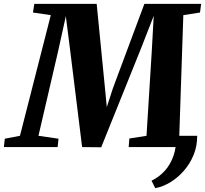

<svg xmlns="http://www.w3.org/2000/svg" viewBox="-64 -763 1065 996"><path d="M959 -58.5Q959 -4.5 940 41.5Q921 87.5 889.2 123.5Q857.5 159.5 819 182.8Q780.5 206 741.5 213L722 174.5Q761.5 155.5 791 122.8Q820.5 90 836.2 44.5Q852 -1 850 -58.5ZM-44 0 -39 -43.5 39.5 -58.5 199.5 -684.5 107 -698 114 -743H437.5L480.5 -306L490 -207.5L522 -306L685 -743H979.5L973.5 -698L887 -684.5L866 -58.5L953 -43.5L949.5 0H603.5L607 -44.5L696 -58.5L723 -492L733.5 -681L667 -510.5L461 1L362 0L300 -501.5L277.5 -679L237.5 -497.5L135.5 -58.5L239.5 -43.5L235 0Z"/></svg>

Font: Merriweather 48pt Black
Style: Italic
Weight: 900
Italic angle: -7.8°
Version: Version 2.101